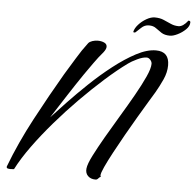

<svg xmlns="http://www.w3.org/2000/svg" viewBox="-49 -676 767 751"><g transform="rotate(5 334.5 -300.0)"><path d="M353 26Q334 26 323 15Q312 4 314 -14Q316 -32 333 -65.5Q350 -99 374.5 -141.5Q399 -184 426.5 -229.5Q454 -275 478 -317.5Q502 -360 517 -393Q532 -426 532 -444Q532 -452 525.5 -459.5Q519 -467 511 -467Q496 -467 474 -456.5Q452 -446 440 -437Q400 -408 354 -367Q308 -326 260.5 -278Q213 -230 169 -179Q125 -128 89.5 -79Q54 -30 32 13Q32 13 27.5 13.5Q23 14 18 14Q11 14 6.5 12.5Q2 11 3 5Q39 -90 91.5 -188.5Q144 -287 195 -374Q215 -406 235 -439.5Q255 -473 278 -503Q283 -509 293.5 -512.5Q304 -516 315 -516Q329 -516 340 -511Q351 -506 351 -495Q351 -486 341 -473Q322 -451 305.5 -427.5Q289 -404 272 -380Q242 -336 213 -291Q184 -246 155 -201Q178 -226 213.5 -263.5Q249 -301 291.5 -341.5Q334 -382 379.5 -417.5Q425 -453 467.5 -475.5Q510 -498 545 -498Q597 -498 597 -444Q597 -416 584 -387.5Q571 -359 557 -335Q549 -322 532.5 -294.5Q516 -267 495 -231.5Q474 -196 452.5 -158Q431 -120 412.5 -85.5Q394 -51 382.5 -26Q371 -1 371 8Q371 11 373 13Q367 16 363 21Q359 26 353 26ZM594 -560Q573 -560 560 -568.5Q547 -577 536.5 -585Q526 -593 509 -593Q492 -593 479 -580.5Q466 -568 458 -561Q450 -559 450 -563Q453 -577 466 -591.5Q479 -606 496.5 -616Q514 -626 529 -626Q549 -626 564 -619.5Q579 -613 593.5 -606.5Q608 -600 624 -600Q642 -600 661 -625Q669 -625 669 -619Q669 -604 655 -590.5Q641 -577 623.5 -568.5Q606 -560 594 -560Z"/></g></svg>

Font: Caramel
Style: Regular
Weight: 400
Designer: Robert E. Leuschke
Foundry: Robert E. Leuschke
Version: Version 1.010